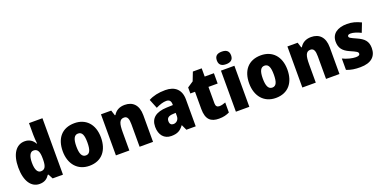

<svg xmlns="http://www.w3.org/2000/svg" viewBox="-15 -1598 4825 2430"><g transform="rotate(-20 2397.0 -383.0)"><path d="M223 10C291 10 328 -19 358 -64H366L400 0H539V-760H358V-603C358 -566 362 -518 366 -482H361C332 -532 291 -563 226 -563C113 -563 38 -461 38 -277C38 -93 112 10 223 10ZM292 -135C249 -135 221 -179 221 -276C221 -370 249 -415 291 -415C349 -415 368 -370 368 -282V-261C367 -174 347 -135 292 -135Z M1152 -278C1152 -461 1046 -563 897 -563C728 -563 637 -452 637 -278C637 -107 735 10 894 10C1065 10 1152 -109 1152 -278ZM820 -277C820 -375 843 -424 895 -424C950 -424 969 -375 969 -278C969 -180 950 -129 896 -129C842 -129 820 -181 820 -277Z M1573 -563C1502 -563 1452 -534 1421 -482H1413L1390 -553H1252V0H1433V-246C1433 -362 1449 -415 1511 -415C1556 -415 1571 -377 1571 -304V0H1752V-360C1752 -497 1681 -563 1573 -563Z M2120 -563C2029 -563 1954 -546 1894 -513L1944 -389C1996 -415 2045 -430 2085 -430C2124 -430 2147 -410 2147 -362V-352L2062 -349C1919 -343 1842 -287 1842 -169C1842 -59 1901 10 1996 10C2080 10 2121 -15 2164 -73H2167L2201 0H2327V-363C2327 -494 2249 -563 2120 -563ZM2109 -245 2147 -247V-202C2147 -155 2114 -123 2073 -123C2043 -123 2024 -141 2024 -179C2024 -220 2048 -242 2109 -245Z M2697 -137C2666 -137 2649 -155 2649 -191V-414H2773V-553H2649V-664H2530L2485 -548L2405 -495V-414H2468V-182C2468 -39 2530 10 2639 10C2701 10 2741 -2 2781 -21V-156C2751 -145 2725 -137 2697 -137Z M2959 -776C2901 -776 2863 -755 2863 -691C2863 -629 2902 -607 2959 -607C3014 -607 3055 -629 3055 -691C3055 -755 3015 -776 2959 -776ZM3049 -553H2868V0H3049Z M3663 -278C3663 -461 3557 -563 3408 -563C3239 -563 3148 -452 3148 -278C3148 -107 3246 10 3405 10C3576 10 3663 -109 3663 -278ZM3331 -277C3331 -375 3354 -424 3406 -424C3461 -424 3480 -375 3480 -278C3480 -180 3461 -129 3407 -129C3353 -129 3331 -181 3331 -277Z M4084 -563C4013 -563 3963 -534 3932 -482H3924L3901 -553H3763V0H3944V-246C3944 -362 3960 -415 4022 -415C4067 -415 4082 -377 4082 -304V0H4263V-360C4263 -497 4192 -563 4084 -563Z M4760 -170C4760 -263 4714 -306 4628 -345C4544 -383 4529 -390 4529 -410C4529 -426 4544 -434 4571 -434C4606 -434 4660 -417 4706 -393L4754 -516C4691 -547 4634 -563 4567 -563C4438 -563 4357 -506 4357 -400C4357 -314 4398 -266 4481 -229C4568 -191 4586 -180 4586 -158C4586 -138 4569 -129 4531 -129C4486 -129 4417 -145 4358 -174V-21C4417 3 4472 10 4542 10C4692 10 4760 -60 4760 -170Z"/></g></svg>

Font: Noto Sans Gujarati UI SemiCondensed Black
Style: Regular
Weight: 900
Width: 4
Designer: Jelle Bosma - Monotype Design Team, Universal Thirst
Foundry: Monotype Imaging Inc.
Version: Version 2.106